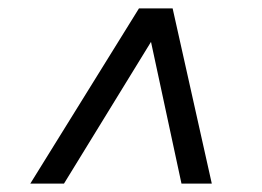

<svg xmlns="http://www.w3.org/2000/svg" viewBox="-20 -578 623 456"><path d="M52 -142 310 -558H390L483 -142H411L328 -528H369L132 -142Z"/></svg>

Font: Montserrat Thin Medium
Style: Italic
Weight: 500
Italic angle: -11.3°
Version: Version 9.000